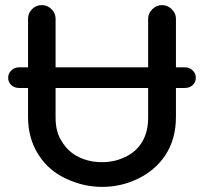

<svg xmlns="http://www.w3.org/2000/svg" viewBox="-20 -715 800 753"><path d="M748 -410Q748 -393 736 -381.5Q724 -370 705 -370H670V-256Q670 -168 627 -104Q587 -46 521 -14Q455 18 380 18Q309 18 242 -13Q172 -44 131 -108Q90 -172 90 -256V-370H55Q36 -370 24 -381.5Q12 -393 12 -410Q12 -427 24.5 -439Q37 -451 55 -451H90V-642Q90 -663 105.5 -679Q121 -695 144 -695Q166 -695 182 -679Q198 -663 198 -642V-451H561V-642Q561 -663 577.5 -679Q594 -695 615 -695Q637 -695 653.5 -679Q670 -663 670 -642V-451H705Q723 -451 735.5 -439Q748 -427 748 -410ZM224 -158Q248 -119 289 -99Q330 -79 380 -79Q429 -79 470 -99Q514 -119 537.5 -158.5Q561 -198 561 -253V-370H198V-253Q198 -195 224 -158Z"/></svg>

Font: 寒蝉全圆体 Bold
Style: Regular
Weight: 700
Designer: Warren2060
      Designed by Motoya company      

      [Varela Round]
      Joe Prince(Latin component); Avraham Cornf
Foundry: ChillType
Version: Version 3.200